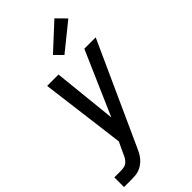

<svg xmlns="http://www.w3.org/2000/svg" viewBox="-321 -837 1121 1121"><g transform="rotate(-45 239.5 -277.0)"><path d="M-21 215V135H34Q47 135 60.5 132Q74 129 84.5 119.5Q95 110 102 98Q109 86 114 73L146 5L124 -169L79 -520H173L214 -125L386 -520H480L196 106Q189 122 180.5 138Q172 154 160 167.5Q148 181 133 191.5Q118 202 101.5 207.5Q85 213 68 214Q51 215 34 215ZM278 -576 231 -624 388 -769 445 -711Z"/></g></svg>

Font: Iosevka SS04 Medium Oblique
Style: Regular
Weight: 500
Italic angle: -9°
Monospace: yes
Designer: Belleve Invis
Foundry: Belleve Invis
Version: Version 19.0.0; ttfautohint (v1.8.4)